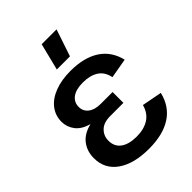

<svg xmlns="http://www.w3.org/2000/svg" viewBox="-212 -825 940 940"><g transform="rotate(-45 257.5 -355.0)"><path d="M259 12Q155 12 95 -30Q35 -72 35 -147Q35 -194 61 -228.5Q87 -263 140 -276V-277Q93 -290 71 -319.5Q49 -349 49 -385Q49 -428 74.5 -461Q100 -494 147 -512Q194 -530 256 -530Q349 -530 407 -492.5Q465 -455 483 -381L380 -363Q371 -407 339.5 -427Q308 -447 259 -447Q211 -447 185.5 -428Q160 -409 160 -377Q160 -347 183 -329Q206 -311 247 -311H329V-236H238Q192 -236 169 -213Q146 -190 146 -157Q146 -116 175.5 -94.5Q205 -73 259 -73Q309 -73 343 -94.5Q377 -116 389 -161L493 -141Q475 -65 415.5 -26.5Q356 12 259 12ZM214 -582 249 -722H352L305 -582Z"/></g></svg>

Font: TikTok Sans 24pt Medium
Style: Regular
Weight: 500
Version: Version 4.000